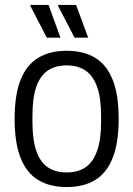

<svg xmlns="http://www.w3.org/2000/svg" viewBox="-20 -743 538 775"><path d="M249 12Q181 12 134 -16.5Q87 -45 63 -106Q39 -167 39 -263Q39 -360 63 -420.5Q87 -481 134 -509.5Q181 -538 249 -538Q318 -538 364.5 -509.5Q411 -481 435 -420.5Q459 -360 459 -263Q459 -167 435 -106Q411 -45 364.5 -16.5Q318 12 249 12ZM249 -47Q295 -47 325.5 -68Q356 -89 372 -134Q388 -179 388 -250V-276Q388 -348 372 -392.5Q356 -437 325.5 -458Q295 -479 249 -479Q203 -479 172.5 -458Q142 -437 126.5 -392.5Q111 -348 111 -276V-250Q111 -179 126.5 -134Q142 -89 172.5 -68Q203 -47 249 -47ZM281 -591 214 -720 215 -723H287L336 -591ZM169 -591 102 -720 103 -723H176L224 -591Z"/></svg>

Font: Archivo SemiCondensed Light
Style: Regular
Weight: 300
Width: 4
Designer: Hector Gatti
Foundry: Omnibus-Type
Version: Version 2.001